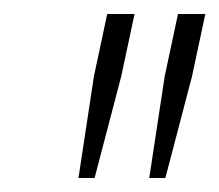

<svg xmlns="http://www.w3.org/2000/svg" viewBox="-20 -708 313 274"><path d="M193 -454 215 -599 234 -688H273L254 -599L216 -454ZM92 -454 114 -599 133 -688H172L153 -599L115 -454Z"/></svg>

Font: Saira Condensed Thin
Style: Italic
Weight: 250
Width: 3
Italic angle: -12°
Designer: Hector Gatti with collaboration of the Omnibus-Type team
Foundry: Omnibus-Type
Version: Version 1.101